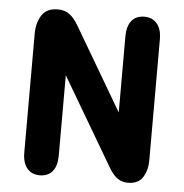

<svg xmlns="http://www.w3.org/2000/svg" viewBox="-47 -653 682 710"><g transform="rotate(5 293.5 -298.0)"><path d="M397 -246 217 -552Q200 -581 182.5 -593.5Q165 -606 140 -606Q98 -606 80 -577.5Q62 -549 62 -510V-68Q62 -30 79 -9.5Q96 11 126 11Q157 11 173.5 -9.5Q190 -30 190 -68V-366L382 -40Q398 -13 414.5 -1.5Q431 10 453 10Q492 10 508.5 -16.5Q525 -43 525 -78V-528Q525 -566 508 -586.5Q491 -607 461 -607Q430 -607 413.5 -586.5Q397 -566 397 -528Z"/></g></svg>

Font: Beiruti ExtraBold
Style: Regular
Weight: 800
Designer: Arlette Boutros
Foundry: Boutros
Version: Version 1.41